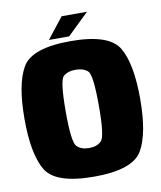

<svg xmlns="http://www.w3.org/2000/svg" viewBox="-89 -882 801 958"><g transform="rotate(-10 311.0 -403.0)"><path d="M310.5 5.5Q114.5 5.5 66 -77.8Q17.5 -161 17.5 -337.8Q17.5 -514.5 66 -597.8Q114.5 -681 310.5 -681Q506.5 -681 555 -597.8Q603.5 -514.5 603.5 -337.8Q603.5 -161 555 -77.8Q506.5 5.5 310.5 5.5ZM310.5 -139.5Q350.5 -139.5 372.5 -161.5Q394.5 -183.5 394.5 -337.5Q394.5 -495.5 372.5 -515.8Q350.5 -536 310.5 -536Q270.5 -536 248.5 -515.8Q226.5 -495.5 226.5 -337.5Q226.5 -183.5 248.5 -161.5Q270.5 -139.5 310.5 -139.5ZM206 -705.5 289 -811H417.5L308.5 -705.5Z"/></g></svg>

Font: Anybody Black
Style: Regular
Weight: 900
Designer: Tyler Finck
Foundry: Etcetera Type Company
Version: Version 1.010; ttfautohint (v1.8.3) -l 8 -r 50 -G 200 -x 14 